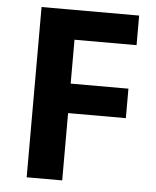

<svg xmlns="http://www.w3.org/2000/svg" viewBox="-52 -758 652 802"><g transform="rotate(5 274.5 -357.0)"><path d="M238.8 -282.2H481V-405.8H238.8V-589.8H499V-713.9H89.8V0H238.8Z"/></g></svg>

Font: Sahel
Style: Bold
Weight: 700
Foundry: Saber Rastikerdar (saber.rastikerdar@gmail.com)
Version: Version 3.4.0